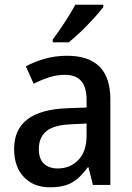

<svg xmlns="http://www.w3.org/2000/svg" viewBox="-20 -786 562 816"><path d="M265 -549Q449 -549 449 -364V0H375L356 -75H353Q322 -31 286.5 -10.5Q251 10 192 10Q123 10 81.5 -33.5Q40 -77 40 -153Q40 -318 266 -326L348 -329V-360Q348 -417 324.5 -442.5Q301 -468 257 -468Q222 -468 189 -457.5Q156 -447 123 -430L90 -504Q126 -524 171 -536.5Q216 -549 265 -549ZM285 -258Q208 -255 176.5 -228Q145 -201 145 -153Q145 -110 167 -90Q189 -70 225 -70Q278 -70 313 -106Q348 -142 348 -211V-261ZM419 -756Q405 -737 379 -708.5Q353 -680 324 -652Q295 -624 272 -606H204V-618Q228 -650 255 -691Q282 -732 300 -766H419Z"/></svg>

Font: Noto Sans Malayalam SemiCondensed Medium
Style: Regular
Weight: 500
Width: 4
Designer: Jelle Bosma - Monotype Design Team
Foundry: Monotype Imaging Inc.
Version: Version 2.104; ttfautohint (v1.8.4.7-5d5b)